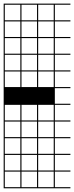

<svg xmlns="http://www.w3.org/2000/svg" viewBox="-20 -747 404 1046"><path d="M363.6 278.8H0V187.9H6.1V272.7H90.9V187.9H97V272.7H181.8V187.9H187.9V272.7H272.7V187.9H0V-727.3H363.6V-721.2H278.8V-636.4H363.6V-630.3H278.8V-545.5H363.6V-539.4H278.8V-454.5H363.6V-448.5H278.8V-363.6H363.6V-357.6H278.8V-272.7H363.6V-266.7H278.8V-181.8H363.6V-175.8H278.8V-90.9H363.6V-84.8H278.8V0H363.6V6.1H278.8V90.9H363.6V97H278.8V181.8H363.6V187.9H278.8V272.7H363.6ZM90.9 -636.4V-721.2H6.1V-636.4ZM187.9 -636.4H272.7V-721.2H187.9ZM97 -636.4H181.8V-721.2H97ZM97 -545.5H181.8V-630.3H97ZM6.1 -545.5H90.9V-630.3H6.1ZM187.9 -545.5H272.7V-630.3H187.9ZM6.1 -454.5H90.9V-539.4H6.1ZM187.9 -454.5H272.7V-539.4H187.9ZM97 -454.5H181.8V-539.4H97ZM6.1 -363.6H90.9V-448.5H6.1ZM97 -363.6H181.8V-448.5H97ZM187.9 -363.6H272.7V-448.5H187.9ZM6.1 -272.7H90.9V-357.6H6.1ZM97 -272.7H181.8V-357.6H97ZM187.9 -272.7H272.7V-357.6H187.9ZM6.1 -90.9H90.9V-175.8H6.1ZM187.9 -90.9H272.7V-175.8H187.9ZM97 -90.9H181.8V-175.8H97ZM187.9 0H272.7V-84.8H187.9ZM6.1 0H90.9V-84.8H6.1ZM97 0H181.8V-84.8H97ZM187.9 90.9H272.7V6.1H187.9ZM6.1 90.9H90.9V6.1H6.1ZM97 90.9H181.8V6.1H97ZM6.1 181.8H90.9V97H6.1ZM97 181.8H181.8V97H97ZM187.9 181.8H272.7V97H187.9Z"/></svg>

Font: Micro 5 Charted
Style: Regular
Weight: 400
Designer: Sarah Cadigan-Fried
Version: Version 1.000; ttfautohint (v1.8.4.7-5d5b)